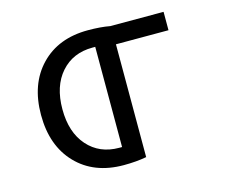

<svg xmlns="http://www.w3.org/2000/svg" viewBox="-105 -882 1210 1034"><g transform="rotate(-15 500.0 -365.0)"><path d="M479.5 -85.9V-644.5H463.9Q354.5 -644.5 288.1 -569.3Q221.7 -494.1 221.7 -365.2Q221.7 -236.3 288.1 -161.1Q354.5 -85.9 463.9 -85.9ZM590.8 0Q534.2 10.7 463.9 10.7Q298.8 10.7 200.7 -91.3Q102.5 -193.4 102.5 -365.2Q102.5 -537.1 200.7 -639.2Q298.8 -741.2 463.9 -741.2Q534.2 -741.2 586.9 -731.4H883.8V-628.9H590.8Z"/></g></svg>

Font: GenEi Gothic M SemiBold
Style: Regular
Weight: 500
Designer: o_tamon (Modified); [Source Han Sans]
Ryoko NISHIZUKA  (kana & ideographs); Paul D. Hunt (Latin, Greek & Cyrillic); Wenl
Version: Version 1.1a;Original Version 1.004